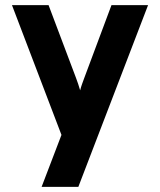

<svg xmlns="http://www.w3.org/2000/svg" viewBox="-20 -531 621 745"><path d="M141.5 194 218.5 -7.5 26.5 -511H168.5L275 -228.5Q279 -218.5 283.2 -205.5Q287.5 -192.5 291 -180.5Q294 -192.5 298.5 -205.2Q303 -218 307 -228.5L412.5 -511H554.5L284 194Z"/></svg>

Font: Overpass ExtraBold
Style: Regular
Weight: 800
Designer: Delve Withrington, Dave Bailey, Thomas Jockin
Foundry: Delve Fonts LLC
Version: Version 4.000; ttfautohint (v1.8.3)